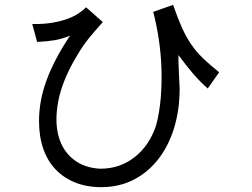

<svg xmlns="http://www.w3.org/2000/svg" viewBox="-20 -703 1040 792"><path d="M612 -654 694 -683Q713 -628 730.5 -589Q748 -550 769 -519.5Q790 -489 817.5 -462.5Q845 -436 884 -405L837 -338Q806 -365 777.5 -398Q749 -431 716 -476Q716 -449 717.5 -412Q719 -375 721 -338Q721 -248 697.5 -173Q674 -98 631 -44Q588 10 529 39.5Q470 69 398 69Q338 69 290.5 50Q243 31 209.5 -4Q176 -39 158.5 -89.5Q141 -140 141 -203Q141 -245 148.5 -286.5Q156 -328 171.5 -370.5Q187 -413 211 -459Q235 -505 269 -556Q235 -542 204.5 -537Q174 -532 133 -530L113 -604Q158 -603 194 -609Q230 -615 257.5 -625Q285 -635 304.5 -648Q324 -661 335 -673L404 -612Q383 -588 366 -568.5Q349 -549 335.5 -531Q322 -513 311 -495.5Q300 -478 289 -459Q235 -365 220 -283.5Q205 -202 221.5 -141.5Q238 -81 283 -45.5Q328 -10 394 -7Q474 -7 535 -54.5Q596 -102 624 -186Q638 -239 643 -298.5Q648 -358 646 -419.5Q644 -481 635 -541Q626 -601 612 -654Z"/></svg>

Font: D2Coding ligature
Style: Regular
Weight: 400
Monospace: yes
Designer: Yong-Rak Park; Jeong-Hwan Yoon; Sang-Min Lee;
Foundry: NHN Corporation
Version: Version 1.3.2; Build 20180524